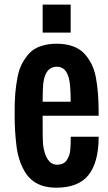

<svg xmlns="http://www.w3.org/2000/svg" viewBox="-20 -829 484 857"><path d="M295.4 -375Q295.4 -451.2 287.1 -481.4Q273.4 -531.2 234.4 -531.2Q173.8 -531.2 171.4 -431.2Q170.4 -399.4 170.4 -388.2V-375ZM170.4 -281.2Q170.4 -204.1 171.9 -185.5Q183.1 -96.7 232.9 -93.8Q264.6 -93.8 277.8 -113.8Q291 -133.8 293.5 -157.7Q295.9 -181.6 295.9 -218.8H420.4Q420.4 -106.4 376 -48.8Q331.1 8.8 230.5 8.8Q129.9 8.8 87.4 -68.4Q60.5 -116.7 53.2 -180.7Q45.4 -244.6 45.4 -309.1Q44.9 -373.5 47.9 -409.2Q50.8 -444.3 57.6 -481.4Q64.5 -518.6 78.1 -544.4Q91.8 -570.3 111.3 -591.8Q131.8 -613.3 162.1 -623Q192.4 -633.8 232.9 -633.8Q273.4 -633.8 303.7 -623Q334 -612.3 354.5 -591.8Q396 -548.3 408.2 -481.9Q420.4 -416 420.4 -327.1V-312.5H170.4ZM170.4 -808.6H295.4V-683.6H170.4Z"/></svg>

Font: Oswald
Style: Book
Weight: 400
Designer: vernon adams
Foundry: vernon adams
Version: Version 1.000